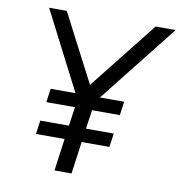

<svg xmlns="http://www.w3.org/2000/svg" viewBox="-83 -821 844 898"><g transform="rotate(10 339.5 -372.5)"><path d="M316 0 337 -153H469L478 -218H346L359 -308H491L500 -373H385L679 -745H584L329 -423L162 -745H78L269 -373H151L142 -308H278L265 -218H129L120 -153H256L235 0Z"/></g></svg>

Font: Plus Jakarta Sans
Style: Italic
Weight: 400
Italic angle: -8°
Designer: Gumpita Rahayu
Foundry: Tokotype
Version: Version 2.071;gftools[0.9.30]